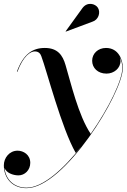

<svg xmlns="http://www.w3.org/2000/svg" viewBox="-72 -719 659 999"><path d="M408.5 -606C440.5 -615.5 452.5 -654 437.5 -678.5C423.5 -700.5 382 -711 357 -677L269.5 -556L270.5 -554.5ZM66 260C262 260 567 -235 567 -365C567 -408.5 544.5 -469.5 479.5 -469.5C437.5 -469.5 407.5 -440 407.5 -403C407.5 -365.5 437 -336 482 -336C521 -336 555 -363.5 555 -402C555 -408.5 553.5 -415.5 551 -422.5C560.5 -404 564.5 -383 564.5 -364.5C564.5 -302.5 494.5 -157 400 -22.5C335.5 -118 296 -290.5 269 -380.5C254 -432.5 227.5 -469.5 161 -469.5C96.5 -469.5 49 -436.5 16 -346.5L18.5 -345.5C49.5 -429.5 87 -451.5 109 -451.5C131.5 -451.5 139 -437 143 -426.5C170.5 -354 249 -49.5 322 76.5C334 63 344 51.5 353 40.5C259.5 160 151.5 257.5 66 257.5C1 257.5 -43 215 -48.5 154.5C-39.5 180 -5 193.5 24 193.5C56.5 193.5 85.5 166.5 85.5 128.5C85.5 85.5 49.5 65 19.5 65C-23.5 65 -52 103 -52 141C-52 210 -6 260 66 260Z"/></svg>

Font: Bodoni* 72pt Medium
Style: Italic
Weight: 500
Italic angle: -13°
Version: Version 2.3